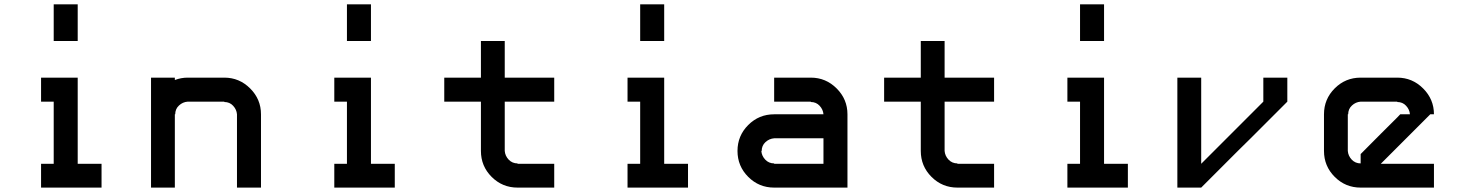

<svg xmlns="http://www.w3.org/2000/svg" viewBox="-20 -853 6707 873"><path d="M333.3 -833.3V-666.7H224.2V-833.3ZM441.7 0H166.7V-108.3H224.2V-390.8H166.7V-500H333.3V-108.3H441.7Z M775 0H666.7V-500H775V-489.2Q803.3 -500 833.3 -500H1000Q1068.3 -500 1117.5 -450.8Q1166.7 -401.7 1166.7 -333.3V0H1057.5V-333.3Q1055.8 -355 1040 -372.1Q1024.2 -389.2 1000 -389.2V-390.8H833.3Q810.8 -389.2 793.8 -373.3Q776.7 -357.5 776.7 -333.3H775Z M1666.7 -833.3V-666.7H1557.5V-833.3ZM1775 0H1500V-108.3H1557.5V-390.8H1500V-500H1666.7V-108.3H1775Z M2333.3 0Q2264.2 0 2215.4 -48.8Q2166.7 -97.5 2166.7 -166.7V-390.8H2000V-500H2166.7V-666.7H2275V-500H2500V-390.8H2275V-166.7Q2276.7 -144.2 2292.9 -127.1Q2309.2 -110 2333.3 -110V-108.3H2500V0Z M3000 -833.3V-666.7H2890.8V-833.3ZM3108.3 0H2833.3V-108.3H2890.8V-390.8H2833.3V-500H3000V-108.3H3108.3Z M3833.3 0H3500Q3430.8 0 3382.1 -48.8Q3333.3 -97.5 3333.3 -166.7Q3333.3 -235.8 3382.1 -284.6Q3430.8 -333.3 3500 -333.3H3724.2Q3722.5 -355 3706.7 -372.1Q3690.8 -389.2 3666.7 -389.2V-390.8H3500V-500H3666.7Q3735 -500 3784.2 -450.8Q3833.3 -401.7 3833.3 -333.3ZM3724.2 -108.3V-224.2H3500Q3477.5 -222.5 3460.4 -206.7Q3443.3 -190.8 3443.3 -166.7H3441.7Q3443.3 -144.2 3459.6 -127.1Q3475.8 -110 3500 -110V-108.3Z M4333.3 0Q4264.2 0 4215.4 -48.8Q4166.7 -97.5 4166.7 -166.7V-390.8H4000V-500H4166.7V-666.7H4275V-500H4500V-390.8H4275V-166.7Q4276.7 -144.2 4292.9 -127.1Q4309.2 -110 4333.3 -110V-108.3H4500V0Z M5000 -833.3V-666.7H4890.8V-833.3ZM5108.3 0H4833.3V-108.3H4890.8V-390.8H4833.3V-500H5000V-108.3H5108.3Z M5608.3 -166.7Q5475.8 -33.3 5441.7 0H5333.3V-500H5441.7V-108.3L5724.2 -390.8V-500H5833.3V-390.8Q5798.3 -356.7 5666.7 -224.2Z M6258.3 -108.3H6500V0H6166.7Q6097.5 0 6048.8 -48.8Q6000 -97.5 6000 -166.7V-333.3Q6000 -402.5 6048.8 -451.2Q6097.5 -500 6166.7 -500H6333.3Q6401.7 -500 6450.8 -450.8Q6500 -401.7 6500 -333.3H6483.3L6316.7 -166.7ZM6166.7 -110V-152.5Q6198.3 -185 6258.3 -244.6Q6318.3 -304.2 6333.3 -319.2L6346.7 -333.3H6390.8Q6389.2 -355 6373.3 -372.1Q6357.5 -389.2 6333.3 -389.2V-390.8H6166.7Q6144.2 -389.2 6127.1 -373.3Q6110 -357.5 6110 -333.3H6108.3V-166.7Q6110 -144.2 6126.2 -127.1Q6142.5 -110 6166.7 -110Z"/></svg>

Font: 0xA000-Squareish-Mono
Style: Squareish-Mono-Bold
Weight: 700
Version: Version 0.1